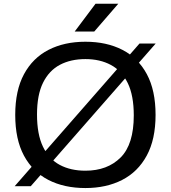

<svg xmlns="http://www.w3.org/2000/svg" viewBox="-20 -966 886 996"><path d="M423 9.5Q313 9.5 231.2 -32.5Q149.5 -74.5 104.2 -158.8Q59 -243 59 -370Q59 -497 104.5 -581.2Q150 -665.5 232 -707.5Q314 -749.5 423 -749.5Q533 -749.5 614.8 -707.5Q696.5 -665.5 741.8 -581.2Q787 -497 787 -370Q787 -243 741.2 -158.8Q695.5 -74.5 613.5 -32.5Q531.5 9.5 423 9.5ZM423 -80.5Q537 -80.5 605.5 -148.8Q674 -217 674 -367.5Q674 -470.5 642.8 -534.8Q611.5 -599 555 -629.2Q498.5 -659.5 423 -659.5Q347 -659.5 290.8 -629.8Q234.5 -600 203.2 -536.8Q172 -473.5 172 -372.5Q172 -269 203 -204.8Q234 -140.5 290.2 -110.5Q346.5 -80.5 423 -80.5ZM139.5 0H56L703.5 -740H787.5ZM367.5 -802.5 475.5 -946.5H593.5L469 -802.5Z"/></svg>

Font: Encode Sans Expanded Medium
Style: Regular
Weight: 500
Width: 7
Designer: Multiple Designers
Foundry: Impallari Type
Version: Version 3.000; ttfautohint (v1.8.3) -l 8 -r 50 -G 200 -x 14 